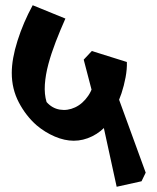

<svg xmlns="http://www.w3.org/2000/svg" viewBox="-20 -667 599 734"><path d="M262 -129Q227 -129 189.5 -145Q152 -161 120 -188Q79 -224 52 -275.5Q25 -327 25 -388Q25 -442 47 -511.5Q69 -581 105 -647L230 -596Q210 -551 193 -507Q176 -463 165 -422Q154 -381 151.5 -344Q149 -307 158 -277Q179 -253 208.5 -248Q238 -243 267 -256.5Q296 -270 317 -300.5Q338 -331 342 -375L428 -268Q418 -225 392.5 -194Q367 -163 332.5 -146Q298 -129 262 -129ZM426 47 344 -329 425 -314 537 -7 521 26ZM381 -276 341 -282 300 -439 331 -472 465 -430Q466 -403 460 -371Q454 -339 444.5 -310.5Q435 -282 425 -264Z"/></svg>

Font: Eczar SemiBold
Style: Regular
Weight: 600
Designer: Vaibhav Singh
Foundry: Rosetta Type Foundry
Version: Version 2.000